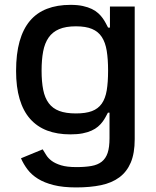

<svg xmlns="http://www.w3.org/2000/svg" viewBox="-20 -573 657 807"><path d="M47.6 -274.9Q47.6 -346.6 62.3 -399Q77.1 -451.3 105.8 -485.4Q134.6 -519.5 177.4 -536Q220.2 -552.6 276.3 -552.6Q306.1 -552.6 328.1 -547.8Q350.1 -543 366.1 -535.2Q382.1 -527.3 392.9 -517.4Q403.8 -507.5 411.4 -496.8Q419 -486.2 424.4 -475.9Q429.7 -465.6 434.3 -457H442.1V-545.5H546.2V12.1Q546.2 71 529.7 110.1Q513.1 149.1 481.7 172.4Q450.3 195.7 404.5 205.3Q358.7 214.8 300.1 214.8Q244.7 214.8 205.4 204.9Q166.2 195 139.4 178.3Q112.6 161.6 95.7 139.2Q78.8 116.8 68.2 92.3L159.4 54.7Q166.5 66.1 174.5 79Q182.5 92 197.4 103.2Q212.4 114.3 236.9 121.8Q261.4 129.3 301.1 129.3Q338.1 129.3 364.3 124.6Q390.6 120 407.5 106.7Q424.4 93.4 432.4 69.8Q440.3 46.2 440.3 7.8V-99.4H433.6Q429 -90.9 423.5 -80.6Q418 -70.3 410.3 -60.2Q402.7 -50.1 391.7 -40.7Q380.7 -31.2 364.7 -24Q348.7 -16.7 326.9 -12.4Q305 -8.2 275.6 -8.2Q220.5 -8.2 178.1 -24.3Q135.7 -40.5 106.5 -73.5Q77.4 -106.5 62.5 -156.8Q47.6 -207 47.6 -274.9ZM299 -96.2Q340.2 -96.2 366.3 -106Q392.4 -115.8 407.7 -137.4Q422.9 -159.1 428.6 -193.2Q434.3 -227.3 434.3 -276.3Q434.3 -324.2 428.6 -359.4Q422.9 -394.5 408 -417.4Q393.1 -440.3 366.8 -451.3Q340.6 -462.4 299 -462.4Q256.4 -462.4 228.5 -450.5Q200.6 -438.6 184.3 -415.1Q168 -391.7 161.4 -356.9Q154.8 -322.1 154.8 -276.3Q154.8 -229.4 161.6 -195.5Q168.3 -161.6 184.8 -139.4Q201.3 -117.2 229 -106.7Q256.7 -96.2 299 -96.2Z"/></svg>

Font: Cannonade Med
Style: Regular
Weight: 500
Designer: Rasmus Andersson
Foundry: rsms
Version: Version 3.012;git-f93a4a705